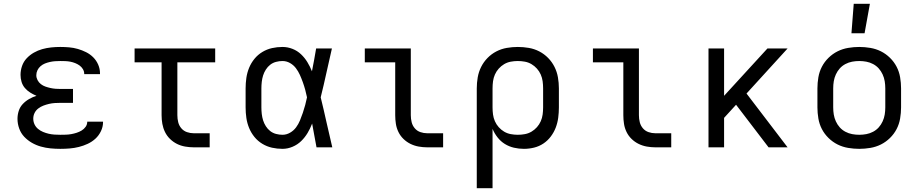

<svg xmlns="http://www.w3.org/2000/svg" viewBox="-20 -775 4840 1010"><path d="M297 8Q271 8 245.5 5.5Q220 3 195 -4Q170 -11 147.5 -24Q125 -37 107.5 -55.5Q90 -74 81 -99Q72 -124 72 -150Q72 -171 78.5 -191.5Q85 -212 99.5 -227.5Q114 -243 133 -254Q152 -265 172 -271Q155 -278 139 -288Q123 -298 111 -312Q99 -326 93.5 -344Q88 -362 88 -381Q88 -405 96 -428Q104 -451 120.5 -468.5Q137 -486 158 -498Q179 -510 202 -516.5Q225 -523 249 -525.5Q273 -528 297 -528Q320 -528 343.5 -526Q367 -524 389.5 -517.5Q412 -511 433 -500.5Q454 -490 470.5 -473.5Q487 -457 496.5 -435Q506 -413 506 -390V-385H423V-387Q423 -400 416 -411.5Q409 -423 398.5 -430.5Q388 -438 375.5 -443Q363 -448 350 -450.5Q337 -453 323.5 -453.5Q310 -454 297 -454Q283 -454 269.5 -453Q256 -452 242.5 -449Q229 -446 216.5 -441Q204 -436 193.5 -427Q183 -418 177 -405.5Q171 -393 171 -379Q171 -366 177.5 -353.5Q184 -341 195 -332.5Q206 -324 219 -319.5Q232 -315 245.5 -312Q259 -309 272.5 -308Q286 -307 300 -307H364V-234H300Q284 -234 268.5 -233Q253 -232 238 -228.5Q223 -225 208.5 -219.5Q194 -214 181.5 -204.5Q169 -195 162 -181Q155 -167 155 -151Q155 -135 161.5 -121Q168 -107 180 -97Q192 -87 206.5 -81Q221 -75 236 -71.5Q251 -68 266.5 -67Q282 -66 297 -66Q312 -66 326.5 -66.5Q341 -67 355 -69.5Q369 -72 383 -76.5Q397 -81 409.5 -88.5Q422 -96 430.5 -108Q439 -120 439 -135H522V-132Q522 -108 511 -85Q500 -62 482 -45.5Q464 -29 441.5 -18.5Q419 -8 395 -2Q371 4 346.5 6Q322 8 297 8Z M1083 0H999Q977 0 954 -4Q931 -8 911 -18Q891 -28 874.5 -44Q858 -60 848 -80.5Q838 -101 834 -123.5Q830 -146 830 -169V-447H688V-520H1112V-447H913V-169Q913 -150 917.5 -132Q922 -114 934 -100Q946 -86 963.5 -80Q981 -74 999 -74H1083Z M1466 8Q1438 8 1411 2Q1384 -4 1360 -18.5Q1336 -33 1318.5 -54.5Q1301 -76 1290.5 -101.5Q1280 -127 1276 -154.5Q1272 -182 1272 -210V-310Q1272 -338 1276 -365.5Q1280 -393 1290.5 -418.5Q1301 -444 1318.5 -465.5Q1336 -487 1360 -501.5Q1384 -516 1411 -522Q1438 -528 1466 -528Q1493 -528 1518.5 -518Q1544 -508 1563.5 -489.5Q1583 -471 1597 -448Q1611 -425 1621 -400Q1627 -430 1632.5 -460Q1638 -490 1643 -520H1726Q1711 -456 1697 -391.5Q1683 -327 1667 -263Q1683 -198 1697.5 -132Q1712 -66 1728 0H1645Q1639 -31 1633.5 -62Q1628 -93 1622 -125Q1612 -99 1598 -75.5Q1584 -52 1564.5 -33Q1545 -14 1519 -3Q1493 8 1466 8ZM1466 -66Q1487 -66 1506 -77Q1525 -88 1537.5 -105Q1550 -122 1558 -141.5Q1566 -161 1573 -181.5Q1580 -202 1585.5 -222.5Q1591 -243 1595 -263Q1591 -283 1585.5 -303Q1580 -323 1573 -342.5Q1566 -362 1557.5 -381Q1549 -400 1536.5 -416.5Q1524 -433 1505.5 -443.5Q1487 -454 1466 -454Q1449 -454 1432 -449.5Q1415 -445 1401.5 -434.5Q1388 -424 1378.5 -409Q1369 -394 1364 -378Q1359 -362 1357 -344.5Q1355 -327 1355 -310V-210Q1355 -193 1357 -175.5Q1359 -158 1364 -142Q1369 -126 1378.5 -111Q1388 -96 1401.5 -85.5Q1415 -75 1432 -70.5Q1449 -66 1466 -66Z M2311 0H2227Q2205 0 2182.5 -4Q2160 -8 2139.5 -18Q2119 -28 2102.5 -44Q2086 -60 2076 -80.5Q2066 -101 2062.5 -123.5Q2059 -146 2059 -169V-447H1899V-520H2141V-169Q2141 -150 2145.5 -132Q2150 -114 2162 -100Q2174 -86 2191.5 -80Q2209 -74 2227 -74H2311Z M2488 215V-310Q2488 -339 2493 -368Q2498 -397 2511 -423Q2524 -449 2544.5 -470Q2565 -491 2591 -504.5Q2617 -518 2646 -523Q2675 -528 2704 -528Q2733 -528 2762 -523Q2791 -518 2817 -504.5Q2843 -491 2863.5 -470Q2884 -449 2897 -423Q2910 -397 2915 -368Q2920 -339 2920 -310V-210Q2920 -183 2916.5 -156Q2913 -129 2903.5 -104Q2894 -79 2877.5 -57Q2861 -35 2838.5 -20Q2816 -5 2789.5 1.5Q2763 8 2736 8Q2709 8 2683.5 2Q2658 -4 2636 -17.5Q2614 -31 2597.5 -52Q2581 -73 2571 -97V215ZM2704 -66Q2723 -66 2741.5 -69.5Q2760 -73 2776 -82.5Q2792 -92 2804.5 -106Q2817 -120 2824.5 -137Q2832 -154 2834.5 -172.5Q2837 -191 2837 -210V-310Q2837 -329 2834.5 -347.5Q2832 -366 2824.5 -383Q2817 -400 2804.5 -414Q2792 -428 2776 -437.5Q2760 -447 2741.5 -450.5Q2723 -454 2704 -454Q2685 -454 2666.5 -450.5Q2648 -447 2632 -437.5Q2616 -428 2603.5 -414Q2591 -400 2583.5 -383Q2576 -366 2573.5 -347.5Q2571 -329 2571 -310V-210Q2571 -191 2573.5 -172.5Q2576 -154 2583.5 -137Q2591 -120 2603.5 -106Q2616 -92 2632 -82.5Q2648 -73 2666.5 -69.5Q2685 -66 2704 -66Z M3511 0H3427Q3405 0 3382.5 -4Q3360 -8 3339.5 -18Q3319 -28 3302.5 -44Q3286 -60 3276 -80.5Q3266 -101 3262.5 -123.5Q3259 -146 3259 -169V-447H3099V-520H3341V-169Q3341 -150 3345.5 -132Q3350 -114 3362 -100Q3374 -86 3391.5 -80Q3409 -74 3427 -74H3511Z M4023 0 3852 -224 3789 -155V0H3707V-520H3789V-271L4017 -520H4123L3907 -283L4123 0Z M4500 8Q4471 8 4441.5 3Q4412 -2 4386 -15Q4360 -28 4338.5 -49Q4317 -70 4303.5 -96Q4290 -122 4285 -151.5Q4280 -181 4280 -210V-310Q4280 -339 4285 -368.5Q4290 -398 4303.5 -424Q4317 -450 4338.5 -471Q4360 -492 4386 -505Q4412 -518 4441.5 -523Q4471 -528 4500 -528Q4529 -528 4558.5 -523Q4588 -518 4614 -505Q4640 -492 4661.5 -471Q4683 -450 4696.5 -424Q4710 -398 4715 -368.5Q4720 -339 4720 -310V-210Q4720 -181 4715 -151.5Q4710 -122 4696.5 -96Q4683 -70 4661.5 -49Q4640 -28 4614 -15Q4588 -2 4558.5 3Q4529 8 4500 8ZM4500 -66Q4519 -66 4537.5 -69.5Q4556 -73 4573 -82Q4590 -91 4602.5 -105Q4615 -119 4623 -136.5Q4631 -154 4634 -172.5Q4637 -191 4637 -210V-310Q4637 -329 4634 -347.5Q4631 -366 4623 -383.5Q4615 -401 4602.5 -415Q4590 -429 4573 -438Q4556 -447 4537.5 -450.5Q4519 -454 4500 -454Q4481 -454 4462.5 -450.5Q4444 -447 4427 -438Q4410 -429 4397.5 -415Q4385 -401 4377 -383.5Q4369 -366 4366 -347.5Q4363 -329 4363 -310V-210Q4363 -191 4366 -172.5Q4369 -154 4377 -136.5Q4385 -119 4397.5 -105Q4410 -91 4427 -82Q4444 -73 4462.5 -69.5Q4481 -66 4500 -66ZM4459 -600 4471 -755H4556L4528 -600Z"/></svg>

Font: R Plex Mono
Style: Regular
Weight: 400
Monospace: yes
Designer: Belleve Invis
Foundry: Belleve Invis
Version: Version 31.8.0